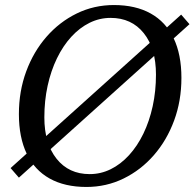

<svg xmlns="http://www.w3.org/2000/svg" viewBox="-20 -726 772 762"><path d="M323 16Q237 16 177 -17.5Q117 -51 86 -116Q55 -181 55 -273Q55 -364 84 -442.5Q113 -521 164.5 -580Q216 -639 284.5 -672.5Q353 -706 432 -706Q518 -706 578 -672.5Q638 -639 669 -574.5Q700 -510 700 -417Q700 -326 671 -247.5Q642 -169 590.5 -110Q539 -51 470.5 -17.5Q402 16 323 16ZM336 -35Q380 -35 419.5 -54.5Q459 -74 492 -110Q525 -146 549 -195.5Q573 -245 586 -304.5Q599 -364 599 -430Q599 -534 550.5 -594.5Q502 -655 419 -655Q375 -655 335.5 -635.5Q296 -616 263 -580Q230 -544 206 -494.5Q182 -445 169 -385.5Q156 -326 156 -260Q156 -157 204.5 -96Q253 -35 336 -35ZM22 -59 699 -668 732 -630 55 -21Z"/></svg>

Font: Platypi Light Light
Style: Italic
Weight: 300
Italic angle: -13°
Version: Version 1.200